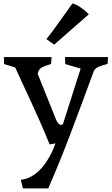

<svg xmlns="http://www.w3.org/2000/svg" viewBox="-20 -823 636 1094"><path d="M98.6 201.2Q130.9 197.8 157.5 182.9Q184.1 168 205.1 147.2Q226.1 126.5 241.9 102.5Q257.8 78.6 268.8 57.4Q279.8 36.1 285.9 20.5Q292 4.9 293.5 0L295.9 -5.9L262.7 0Q236.8 -64.5 209.7 -125.7Q182.6 -187 157 -242.9Q131.3 -298.8 107.9 -348.4Q84.5 -397.9 66.4 -439L3.4 -458L2 -498H273.9L271 -458.5Q251 -452.1 237.5 -447.3Q224.1 -442.4 215.3 -436.5Q206.5 -430.7 201.9 -422.6Q197.3 -414.6 194.8 -402.3L292.5 -158.7Q298.8 -141.1 304.7 -131.1Q310.5 -121.1 315.9 -116.5Q321.3 -111.8 326.9 -111.8Q332.5 -111.8 338.4 -114.7L439.5 -432.1L352.1 -458L350.6 -498H595.7L592.8 -458.5Q563.5 -451.7 543.2 -443.1Q522.9 -434.6 514.6 -418Q479 -321.3 451.7 -248Q424.3 -174.8 403.6 -119.4Q382.8 -64 367.2 -23.4Q351.6 17.1 339.4 47.9Q327.1 78.6 317.4 102.5Q307.6 126.5 298.1 149.2Q288.6 171.9 278.3 195.8Q268.1 219.7 254.9 250.5H110.4L98.6 201.2ZM244.6 -600.1Q283.2 -648.9 319.1 -700.2Q355 -751.5 392.6 -803.2Q402.8 -801.3 415.5 -794.9Q428.2 -788.6 440.9 -779.8Q453.6 -771 465.6 -761Q477.5 -751 486.3 -741.7L288.6 -568.4Z"/></svg>

Font: Donegal One
Style: Regular
Weight: 400
Designer: Gary Lonergan
Foundry: Sorkin Type Co.
Version: Version 1.004